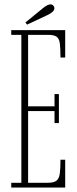

<svg xmlns="http://www.w3.org/2000/svg" viewBox="-20 -834 344 854"><path d="M30 0V-21H75V-679H30V-700H270V-578H249Q249 -618.5 246.2 -640.2Q243.5 -662 232 -670.5Q220.5 -679 194.5 -679H105V-361H222.5V-415.5H242V-286.5H222.5V-340H105V-21H192.5Q218.5 -21 230.5 -29.8Q242.5 -38.5 245.8 -60.8Q249 -83 249 -123.5H270V0ZM100.5 -724.5 93 -734 174.5 -800.5Q181.5 -806 189.5 -810.2Q197.5 -814.5 204.5 -814.5Q215 -814.5 220 -805Q222 -801.5 222 -797.5Q222 -788 211.8 -779.8Q201.5 -771.5 190 -766.5Z"/></svg>

Font: Imbue 50pt Thin
Style: Regular
Weight: 100
Designer: Tyler Finck
Foundry: Etcetera Type Company
Version: Version 1.102; ttfautohint (v1.8.3)